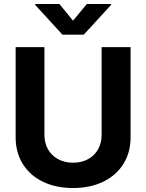

<svg xmlns="http://www.w3.org/2000/svg" viewBox="-20 -947 744 977"><path d="M644.5 -707V-248Q644.5 -171.4 607.9 -112.8Q571.3 -54.2 504.9 -22.2Q438.5 9.8 351.6 9.8Q264.6 9.8 198.5 -22.2Q132.3 -54.2 95.9 -112.8Q59.6 -171.4 59.6 -248V-707H206.1V-259.8Q206.1 -219.2 224.1 -187.3Q242.2 -155.3 275.4 -137.2Q308.6 -119.1 351.6 -119.1Q395 -119.1 428.2 -137.2Q461.4 -155.3 479.2 -187.3Q497.1 -219.2 497.1 -259.8V-707ZM351.6 -841.8 421.9 -926.8H544.9V-921.9L406.2 -770.5H297.9L159.2 -921.9V-926.8H282.2Z"/></svg>

Font: Pretendard JP
Style: Bold
Weight: 700
Designer: Base glyphs from Inter by Rasmus Andersson; Hangeul glyphs from Noto Sans CJK(Source Han Sans) by Jang Soo-young and Kan
Foundry: Kil Hyung-jin
Version: Version 1.309